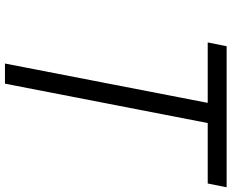

<svg xmlns="http://www.w3.org/2000/svg" viewBox="-102 -856 957 794"><g transform="rotate(90 377.0 -458.5)"><path d="M753.9 -916.7 738.3 -838.5H488.3L325.5 0H242.2L404.9 -838.5H154.9L170.6 -916.7Z"/></g></svg>

Font: Monoid
Style: Italic
Weight: 400
Width: 4
Italic angle: -11°
Monospace: yes
Version: Version 0.61